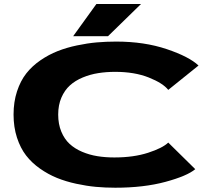

<svg xmlns="http://www.w3.org/2000/svg" viewBox="-20 -910 1090 942"><path d="M339 -732.5 453 -890.5H672L510 -732.5ZM545.5 11Q497 11 450.8 6.8Q404.5 2.5 353.8 -8.5Q303 -19.5 259.8 -37Q216.5 -54.5 176.2 -82.8Q136 -111 108 -147.2Q80 -183.5 63.2 -235Q46.5 -286.5 46.5 -348Q46.5 -410 63.5 -461.8Q80.5 -513.5 109 -549.8Q137.5 -586 178.2 -614Q219 -642 262.8 -659.2Q306.5 -676.5 357.8 -687.2Q409 -698 455 -702Q501 -706 550 -706Q688 -706 798 -669Q908 -632 954 -588.5L805.5 -469Q779.5 -502 709.8 -529.8Q640 -557.5 545.5 -557.5Q501 -557.5 461.8 -551.2Q422.5 -545 385.8 -529.8Q349 -514.5 323 -491Q297 -467.5 281.2 -431Q265.5 -394.5 265.5 -348Q265.5 -301 280.8 -264.2Q296 -227.5 321.5 -204Q347 -180.5 383 -165.2Q419 -150 457.8 -143.8Q496.5 -137.5 541 -137.5Q635.5 -137.5 706.5 -160.5Q777.5 -183.5 805.5 -210.5L938 -80Q898 -46.5 791.8 -17.8Q685.5 11 545.5 11Z"/></svg>

Font: League Mono Extended ExtraBold
Style: Regular
Weight: 800
Width: 9
Designer: Tyler Finck
Foundry: The League of Moveable Type / Tyler Finck
Version: Version 2.210